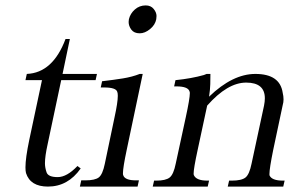

<svg xmlns="http://www.w3.org/2000/svg" viewBox="-20 -689 1109 709"><path d="M206 -393 156 -157Q146 -112 146 -86Q146 -70 152 -52.5Q158 -35 193 -35Q227 -35 266 -76L278 -67Q231 0 157 0Q92 0 76 -50Q74 -58 74 -71Q74 -105 88 -172L135 -393H74L79 -416Q175 -420 222 -545H238L211 -416H338L333 -393Z M456 -618Q461 -639 478 -654Q495 -669 518 -669Q537 -669 547.5 -656Q558 -643 558 -630Q558 -624 557 -618Q553 -597 534 -581.5Q515 -566 496 -566Q475 -566 465 -579.5Q455 -593 455 -608Q455 -613 456 -618ZM448 -136Q434 -70 434 -49Q434 -44 435 -42Q441 -23 482 -23H493L488 0H275L280 -23H295Q331 -23 345 -34Q359 -45 367 -84L403 -256Q415 -311 415 -335Q415 -345 413 -350Q408 -366 365 -366H352L357 -389Q400 -394 434 -399.5Q468 -405 496 -416H507Z M757 -416Q757 -399 756.5 -378.5Q756 -358 752 -332Q839 -416 923 -416Q1014 -416 1024 -346Q1027 -334 1027 -322Q1027 -311 1024 -301L989 -136Q975 -67 975 -47Q975 -44 975 -42Q983 -22 1025 -22H1031L1026 0H821L826 -22H836Q872 -22 886.5 -33.5Q901 -45 909 -85L955 -299Q958 -314 958 -326Q958 -384 889 -384Q820 -384 745 -299L710 -136Q695 -67 695 -48Q695 -44 696 -42Q705 -22 746 -22H752L747 0H544L549 -22H557Q592 -22 606.5 -33.5Q621 -45 629 -85L666 -256Q681 -325 681 -345Q681 -349 680 -351Q675 -370 631 -370H623L628 -393Q687 -399 733 -412L743 -416Z"/></svg>

Font: New Athena Unicode
Style: Italic
Weight: 400
Designer: J. Rusten 1997; rev. by R. Hancock 2001, 2002, rev. by D. Mastronarde 2002-2019
Foundry: Society for Classical Studies (formerly American Philological Association)
Version: Version 5.008